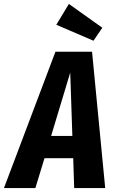

<svg xmlns="http://www.w3.org/2000/svg" viewBox="-67 -956 583 976"><path d="M453.1 -814.9 408.2 -749 219.2 -830.1 283.2 -936ZM310.1 0 305.2 -151.9H159.2L112.8 0H-46.9L214.8 -692.9H400.9L467.8 0ZM192.9 -265.1H300.8L290 -586.9Z"/></svg>

Font: Fira Sans Compressed
Style: Bold Italic
Weight: 700
Width: 3
Italic angle: -8°
Designer: Carrois Corporate & Edenspiekermann AG
Foundry: Carrois Corporate GbR & Edenspiekermann AG
Version: Version 4.203;PS 004.203;hotconv 1.0.88;makeotf.lib2.5.64775